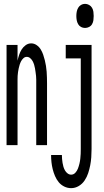

<svg xmlns="http://www.w3.org/2000/svg" viewBox="-20 -753 540 996"><path d="M14 0V-520H71V-438Q74 -453 79 -468Q84 -483 92 -496Q100 -509 113 -518.5Q126 -528 142 -528Q157 -528 170 -519Q183 -510 191 -497Q199 -484 204 -469.5Q209 -455 212.5 -440.5Q216 -426 218.5 -411Q221 -396 222 -381Q223 -366 223.5 -350.5Q224 -335 224 -320V0H168V-320Q168 -330 168 -340Q168 -350 167 -359.5Q166 -369 164.5 -379Q163 -389 161.5 -398.5Q160 -408 157 -417.5Q154 -427 149.5 -435.5Q145 -444 137 -451Q129 -458 119 -458Q109 -458 101.5 -451Q94 -444 89.5 -435.5Q85 -427 82 -417.5Q79 -408 77 -398.5Q75 -389 73.5 -379Q72 -369 71.5 -359.5Q71 -350 71 -340Q71 -330 71 -320V0ZM421 -608Q410 -608 400.5 -613Q391 -618 385.5 -627.5Q380 -637 378 -648Q376 -659 376 -670Q376 -681 378 -692Q380 -703 385.5 -712.5Q391 -722 400.5 -727.5Q410 -733 421 -733Q432 -733 442 -727.5Q452 -722 457.5 -712.5Q463 -703 464.5 -692Q466 -681 466 -670Q466 -659 464.5 -648Q463 -637 457.5 -627.5Q452 -618 442 -613Q432 -608 421 -608ZM349 223Q330 223 313 214.5Q296 206 284.5 192Q273 178 265.5 160.5Q258 143 253.5 125Q249 107 247 88.5Q245 70 245 51H301Q301 62 302 72Q303 82 304.5 92Q306 102 309 112Q312 122 317 131Q322 140 330.5 146.5Q339 153 349 153Q362 153 371 143Q380 133 384.5 121Q389 109 392 96.5Q395 84 396.5 71Q398 58 398.5 45.5Q399 33 399 20V-450H321V-520H455V20Q455 41 453.5 62.5Q452 84 448 104.5Q444 125 437.5 145Q431 165 419 183Q407 201 388.5 212Q370 223 349 223Z"/></svg>

Font: Iosevka NFM
Style: Regular
Weight: 400
Monospace: yes
Designer: Belleve Invis
Foundry: Belleve Invis
Version: Version 29.0.4; ttfautohint (v1.8.4);Nerd Fonts 3.3.0